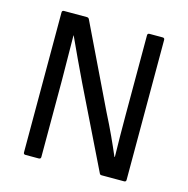

<svg xmlns="http://www.w3.org/2000/svg" viewBox="-99 -750 825 844"><g transform="rotate(15 314.0 -327.5)"><path d="M90 0Q81 0 81 -9V-646Q81 -655 90 -655H194Q202 -655 205 -648L385 -275Q412 -222 432.5 -177.5Q453 -133 470 -93H472Q471 -137 470.5 -188.5Q470 -240 470 -283V-646Q470 -655 479 -655H539Q548 -655 548 -646V-9Q548 0 539 0H437Q429 0 427 -6L249 -370Q225 -420 202.5 -468Q180 -516 159 -562H158Q158 -510 159 -460.5Q160 -411 160 -358V-9Q160 0 150 0Z"/></g></svg>

Font: Sofia Sans Semi Condensed
Style: Regular
Weight: 400
Designer: Botio Nikoltchev, Ani Petrova
Foundry: lettersoup
Version: Version 4.100; ttfautohint (v1.8.4.7-5d5b)